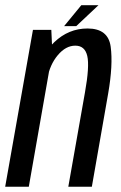

<svg xmlns="http://www.w3.org/2000/svg" viewBox="-43 -710 460 730"><path d="M-23.3 0H66.5L156.1 -510.4L152.1 -596.5H82.3ZM216.7 0H306.2L368.3 -354.6Q387.2 -463.3 377.8 -532.5Q368.5 -601.7 289.7 -601.7Q217.8 -601.7 163.3 -549.6Q108.8 -497.5 97.1 -431.8L136.9 -410.6Q146.2 -463.8 176.6 -500.1Q207.1 -536.4 243.3 -536.4Q279.7 -536.4 288.8 -497.3Q297.9 -458.2 280 -358.3ZM200.7 -610.6H246.8L331.5 -690.3H266.2Z"/></svg>

Font: Anybody Thin Condensed
Style: Italic
Weight: 100
Width: 3
Italic angle: -10°
Version: Version 1.113;gftools[0.9.25]